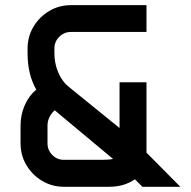

<svg xmlns="http://www.w3.org/2000/svg" viewBox="-20 -714 729 734"><path d="M58.6 -233.9Q58.6 -275.4 74.5 -311.5Q90.3 -347.7 118.7 -371.6Q85.4 -429.2 85.4 -510.3V-528.3Q85.4 -574.2 107.9 -611.8Q130.4 -649.4 168 -671.9Q205.6 -694.3 251 -694.3H540V-591.8H251Q225.1 -591.8 206.5 -573.2Q188 -554.7 188 -528.8V-510.3Q188 -471.7 202.4 -437.7Q216.8 -403.8 240.7 -383.8L437 -224.6V-399.4H540V-130.4L669.4 0H524.4L495.6 -28.8Q455.1 0 397.5 0H224.1Q178.7 0 141.1 -22.5Q103.5 -44.9 81.1 -82.5Q58.6 -120.1 58.6 -166ZM161.6 -166Q161.6 -140.1 179.9 -121.6Q198.2 -103 224.1 -103H371.1Q396.5 -103 412.1 -106.4L189 -292.5Q161.6 -266.6 161.6 -233.9Z"/></svg>

Font: Anta
Style: Regular
Weight: 400
Designer: Sergej Lebedev
Foundry: Sergej Lebedev
Version: Version 1.000; ttfautohint (v1.8.4.7-5d5b)